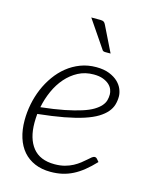

<svg xmlns="http://www.w3.org/2000/svg" viewBox="-110 -789 690 868"><g transform="rotate(15 235.0 -355.0)"><path d="M37.5 0ZM421.5 -402.5Q421.5 -382 416 -363.5Q410.5 -345 396.5 -328.5Q382.5 -312 358.5 -297.2Q334.5 -282.5 297 -270.2Q259.5 -258 207.5 -248.2Q155.5 -238.5 85.5 -231Q84.5 -220.5 84 -210.2Q83.5 -200 83.5 -190Q83.5 -115.5 117.2 -73.5Q151 -31.5 219 -31.5Q245.5 -31.5 266.8 -37.2Q288 -43 304.8 -52Q321.5 -61 334.2 -71Q347 -81 357 -90Q367 -99 374.2 -104.8Q381.5 -110.5 387.5 -110.5Q393.5 -110.5 398 -105.5L409 -92.5Q384.5 -66.5 361.2 -47.8Q338 -29 314.2 -17Q290.5 -5 265 0.8Q239.5 6.5 210.5 6.5Q169 6.5 136.8 -7.2Q104.5 -21 82.5 -46.2Q60.5 -71.5 49 -107.8Q37.5 -144 37.5 -189Q37.5 -226.5 45 -264.5Q52.5 -302.5 67.2 -337.5Q82 -372.5 103.8 -403Q125.5 -433.5 153.5 -456Q181.5 -478.5 215.5 -491.5Q249.5 -504.5 289 -504.5Q325.5 -504.5 350.8 -494.2Q376 -484 391.8 -468.8Q407.5 -453.5 414.5 -435.8Q421.5 -418 421.5 -402.5ZM286.5 -469.5Q246.5 -469.5 214.2 -452.5Q182 -435.5 157.2 -407.2Q132.5 -379 115.8 -341.8Q99 -304.5 91 -264Q154.5 -271 200.5 -280.2Q246.5 -289.5 278.5 -299.8Q310.5 -310 330.2 -322Q350 -334 361 -346.8Q372 -359.5 375.8 -373Q379.5 -386.5 379.5 -401Q379.5 -411.5 374.8 -423.8Q370 -436 359 -446Q348 -456 330.2 -462.8Q312.5 -469.5 286.5 -469.5ZM251 -715.5Q262 -715.5 267.2 -712Q272.5 -708.5 276.5 -699.5L335 -580.5H310Q304.5 -580.5 300.8 -582.2Q297 -584 294.5 -589L208.5 -715.5Z"/></g></svg>

Font: Lato Light
Style: Italic
Weight: 300
Italic angle: -7°
Designer: Lukasz Dziedzic
Foundry: tyPoland Lukasz Dziedzic
Version: Version 2.007; 2014-02-27